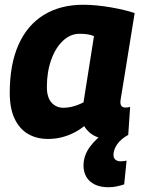

<svg xmlns="http://www.w3.org/2000/svg" viewBox="-20 -574 600 807"><path d="M436 10Q414 10 394.5 4Q375 -2 359.5 -14.5Q344 -27 334 -44Q313 -27 288.5 -15Q264 -3 237.5 3.5Q211 10 182 10Q133 10 97 -11.5Q61 -33 41 -76Q21 -119 21 -183Q21 -304 58 -386.5Q95 -469 164.5 -511.5Q234 -554 330 -554Q358 -554 388 -551Q418 -548 446.5 -543Q475 -538 500.5 -532Q526 -526 546 -519Q531 -426 520.5 -361.5Q510 -297 503.5 -256Q497 -215 493 -192Q489 -169 487.5 -158.5Q486 -148 486 -146Q486 -134 491 -128Q496 -122 507 -122Q511 -122 516.5 -122.5Q522 -123 527 -125L519 -7Q504 0 481.5 5Q459 10 436 10ZM331 -144 375 -422Q362 -428 346.5 -430Q331 -432 314 -432Q276 -432 244.5 -402.5Q213 -373 195 -322Q177 -271 177 -208Q177 -165 196.5 -143Q216 -121 247 -121Q261 -121 276 -124Q291 -127 305.5 -132.5Q320 -138 331 -144ZM430 -23 519 -7Q488 10 472.5 32.5Q457 55 457 77Q457 90 465 97Q473 104 488 104Q496 104 502 103Q508 102 512 101L502 201Q487 206 470 209.5Q453 213 436 213Q402 213 378.5 201.5Q355 190 343 169.5Q331 149 331 122Q331 80 358 43Q385 6 430 -23Z"/></svg>

Font: Georama ExtraCondensed Thin
Style: Bold Italic
Weight: 700
Italic angle: -9°
Version: Version 1.001